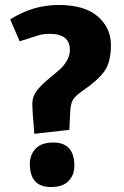

<svg xmlns="http://www.w3.org/2000/svg" viewBox="-20 -740 497 772"><path d="M21 -662Q112 -720 216 -720Q320 -720 373 -674Q426 -628 426 -559.5Q426 -491 400.5 -454.5Q375 -418 311 -374Q279 -352 271 -334.5Q263 -317 262 -283L259 -218L118 -202Q110 -295 110 -323Q110 -351 127 -374Q144 -397 177.5 -424.5Q211 -452 223.5 -463.5Q236 -475 248.5 -495.5Q261 -516 261 -539Q261 -604 180 -604Q155 -604 136.5 -598.5Q118 -593 92.5 -584.5Q67 -576 59 -574ZM194 -167Q279 -167 279 -73Q279 -37 256 -12.5Q233 12 185 12Q100 12 100 -81Q100 -117 123 -142Q146 -167 194 -167Z"/></svg>

Font: Magra
Style: Bold
Weight: 600
Designer: Viviana Monsalve
Foundry: Viviana Monsalve
Version: Version 1.001